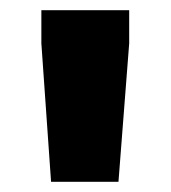

<svg xmlns="http://www.w3.org/2000/svg" viewBox="-20 -753 334 376"><path d="M80 -397 61 -668V-733H233V-668L212 -397Z"/></svg>

Font: Farlight84_Sys_V01
Style: Bold
Weight: 700
Designer: Monotype Design Team, Nadine Chahine and Nizar Qandah
Foundry: Monotype Imaging Inc.
Version: Version 2.004;October 31, 2024;FontCreator 14.0.0.2814 64-bi